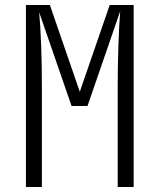

<svg xmlns="http://www.w3.org/2000/svg" viewBox="-20 -750 640 770"><path d="M84 0H148V-402C148 -516 144 -629 137 -701L267 -325H331L462 -705C456 -631 452 -502 452 -402V0H516V-730H420L300 -382L180 -730H84Z"/></svg>

Font: JetBrains Mono ExtraLight
Style: Regular
Weight: 240
Monospace: yes
Designer: Philipp Nurullin, Konstantin Bulenkov
Foundry: JetBrains
Version: Version 2.305